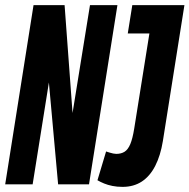

<svg xmlns="http://www.w3.org/2000/svg" viewBox="-36 -720 740 750"><path d="M-15.7 0 95 -700H216.3L247.4 -278.6L315.5 -700H422.7L311.7 0H191L155 -397.8L91.5 0ZM344.7 -15.9 378.4 -128.3Q385 -126.3 392 -124Q399 -121.6 406.2 -120.3Q413.3 -118.9 418.2 -118.9Q437.1 -118.9 450.5 -127.2Q463.8 -135.4 473 -157.1Q482.1 -178.8 488.5 -219.1L547.6 -589.3H463.1L480.8 -700H684.4L600.2 -168.9Q591 -112.4 570.4 -72.1Q549.8 -31.8 518 -10.9Q486.1 10 442.8 10Q421.1 10 403.1 6.3Q385.1 2.7 370.8 -3.2Q356.5 -9 344.7 -15.9Z"/></svg>

Font: Georama ExtraCondensed Thin
Style: Italic
Weight: 100
Width: 2
Italic angle: -9°
Designer: Jean-Baptiste Levee
Foundry: Production Type
Version: Version 1.001